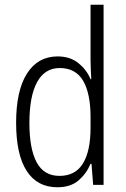

<svg xmlns="http://www.w3.org/2000/svg" viewBox="-20 -780 530 810"><path d="M222 10Q137 10 92.5 -59Q48 -128 48 -262Q48 -398 94 -470Q140 -542 223 -542Q276 -542 311 -513.5Q346 -485 362 -446H365Q364 -468 363 -488.5Q362 -509 362 -527V-760H417V0H373L366 -89H362Q345 -48 311.5 -19Q278 10 222 10ZM231 -38Q298 -38 330 -90.5Q362 -143 362 -240V-286Q362 -386 330.5 -439.5Q299 -493 232 -493Q169 -493 136.5 -433.5Q104 -374 104 -261Q104 -153 134.5 -95.5Q165 -38 231 -38Z"/></svg>

Font: Noto Sans Ethiopic Condensed Light
Style: Regular
Weight: 300
Width: 3
Designer: Monotype Design Team
Foundry: Monotype Imaging Inc.
Version: Version 2.102; ttfautohint (v1.8.4.7-5d5b)